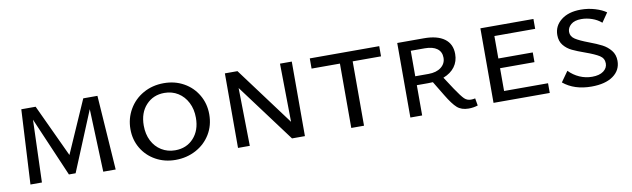

<svg xmlns="http://www.w3.org/2000/svg" viewBox="-36 -826 3906 1187"><g transform="rotate(-10 1917.0 -233.0)"><path d="M541 0 526 -395 371 -20H329L169 -392L156 0H84L109 -468H199L353 -138L498 -468H587L619 0Z M752 -229Q752 -296 784.5 -352.5Q817 -409 874.5 -441.5Q932 -474 1004 -474Q1073 -474 1128.5 -443Q1184 -412 1216 -357.5Q1248 -303 1248 -236Q1248 -166 1214.5 -111Q1181 -56 1123 -25Q1065 6 995 6Q926 6 870.5 -25Q815 -56 783.5 -109.5Q752 -163 752 -229ZM1163 -229Q1163 -283 1141.5 -325Q1120 -367 1082.5 -390.5Q1045 -414 997 -414Q927 -414 882 -365.5Q837 -317 837 -237Q837 -183 858 -141.5Q879 -100 917 -76.5Q955 -53 1003 -53Q1074 -53 1118.5 -101.5Q1163 -150 1163 -229Z M1807 -468V0H1726L1455 -364L1461 0H1387V-468H1466L1738 -102L1733 -468Z M2356 -404H2178V0H2098V-404H1920V-468H2356Z M2892 -1Q2864 8 2834 8Q2789 8 2762 -16Q2735 -40 2699 -100L2644 -191Q2634 -190 2613 -190H2543V0H2469V-468H2637Q2720 -468 2765 -435Q2810 -402 2810 -339Q2810 -293 2785 -259Q2760 -225 2713 -207L2764 -129Q2799 -77 2816 -60.5Q2833 -44 2857 -44Q2872 -44 2884 -47ZM2626 -246Q2676 -246 2705.5 -269Q2735 -292 2735 -329Q2735 -366 2708 -386Q2681 -406 2631 -406H2543V-246Z M3344 -61V0H2991V-468H3324V-406H3068V-265H3284V-204H3068V-61Z M3603 -208Q3555 -225 3524.5 -239.5Q3494 -254 3473 -279.5Q3452 -305 3452 -344Q3452 -401 3498 -437.5Q3544 -474 3621 -474Q3668 -474 3711 -461Q3754 -448 3780 -429L3740 -371Q3715 -393 3681.5 -404.5Q3648 -416 3615 -416Q3572 -416 3549.5 -396.5Q3527 -377 3527 -351Q3527 -322 3554 -304.5Q3581 -287 3637 -266Q3685 -248 3716 -232Q3747 -216 3769 -189Q3791 -162 3791 -123Q3791 -64 3742 -29Q3693 6 3606 6Q3498 6 3429 -51L3475 -116Q3504 -86 3541.5 -69.5Q3579 -53 3620 -53Q3666 -53 3691.5 -72Q3717 -91 3717 -120Q3717 -152 3689.5 -169.5Q3662 -187 3603 -208Z"/></g></svg>

Font: Ysabeau SC Medium
Style: Regular
Weight: 500
Designer: Christian Thalmann (Catharsis Fonts)
Version: Version 0.003